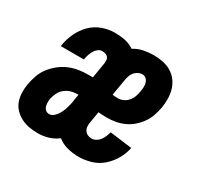

<svg xmlns="http://www.w3.org/2000/svg" viewBox="-121 -669 842 819"><g transform="rotate(30 300.0 -260.0)"><path d="M155 8Q133 8 112.5 4.5Q92 1 73.5 -8Q55 -17 40 -32Q25 -47 18 -66Q11 -85 10 -107Q9 -129 13 -151Q17 -174 25 -197Q33 -220 48 -239.5Q63 -259 82.5 -274.5Q102 -290 124.5 -299.5Q147 -309 170 -312.5Q193 -316 216 -316H239L252 -394Q252 -396 252 -398.5Q252 -401 252 -403Q253 -410 250.5 -416Q248 -422 243 -426Q238 -430 231 -431.5Q224 -433 217 -433Q207 -433 197.5 -425.5Q188 -418 182.5 -408Q177 -398 173.5 -387.5Q170 -377 168 -366V-363H54L55 -371Q60 -401 74 -430.5Q88 -460 111 -483Q134 -506 164.5 -517Q195 -528 226 -528Q252 -528 276.5 -523Q301 -518 321 -504Q343 -518 368 -523Q393 -528 417 -528Q440 -528 462.5 -523.5Q485 -519 503.5 -508Q522 -497 535 -480Q548 -463 554.5 -442Q561 -421 561.5 -397.5Q562 -374 558 -351Q554 -330 547 -309.5Q540 -289 527 -270.5Q514 -252 496.5 -237Q479 -222 458.5 -213Q438 -204 417 -200.5Q396 -197 375 -197Q365 -197 354.5 -197.5Q344 -198 334 -199L325 -144Q323 -134 323.5 -123.5Q324 -113 329.5 -104.5Q335 -96 344 -91.5Q353 -87 364 -87Q375 -87 385.5 -93Q396 -99 403 -108.5Q410 -118 414.5 -129Q419 -140 422 -151L531 -137Q526 -108 510 -80Q494 -52 470 -31Q446 -10 415.5 -1Q385 8 356 8Q327 8 299.5 1Q272 -6 251 -23Q230 -7 205 0.5Q180 8 155 8ZM375 -292Q389 -292 402 -298Q415 -304 424.5 -315.5Q434 -327 438.5 -340Q443 -353 445 -367Q447 -377 447.5 -388Q448 -399 445 -409Q442 -419 434.5 -426Q427 -433 416 -433Q406 -433 396.5 -428.5Q387 -424 379.5 -415.5Q372 -407 368.5 -397Q365 -387 363 -377L349 -294Q356 -293 362.5 -292.5Q369 -292 375 -292ZM156 -87Q166 -87 175 -94Q184 -101 190.5 -110.5Q197 -120 201.5 -130Q206 -140 209 -150.5Q212 -161 214.5 -171Q217 -181 218 -192L223 -221H216Q200 -221 184.5 -216Q169 -211 156 -200Q143 -189 136 -173.5Q129 -158 126 -142Q125 -133 125.5 -123.5Q126 -114 129 -105.5Q132 -97 139 -92Q146 -87 156 -87Z"/></g></svg>

Font: Iosevka Extrabold Extended
Style: Italic
Weight: 800
Width: 7
Italic angle: -9°
Monospace: yes
Designer: Belleve Invis
Foundry: Belleve Invis
Version: Version 32.5.0; ttfautohint (v1.8.4)